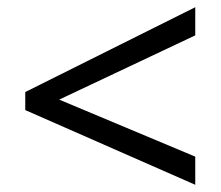

<svg xmlns="http://www.w3.org/2000/svg" viewBox="-20 -628 612 532"><path d="M521 -116 50 -323V-373L521 -608V-530L144 -352L521 -194Z"/></svg>

Font: Noto Sans Tirhuta
Style: Regular
Weight: 400
Designer: Monotype Design Team
Foundry: Monotype Imaging Inc.
Version: Version 2.003; ttfautohint (v1.8.4.7-5d5b)